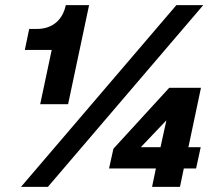

<svg xmlns="http://www.w3.org/2000/svg" viewBox="-20 -730 848 750"><path d="M137 -323H246L328 -710H237C225 -653 186 -617 124 -617H94L77 -535H182ZM62 0H167L774 -710H669ZM574 0H683L698 -72H746L764 -155H716L765 -387H641L423 -149L406 -72H589ZM530 -155 630 -260 607 -155Z"/></svg>

Font: Geist ExtraBold
Style: Italic
Weight: 800
Italic angle: -12°
Designer: Basement.studio, Andrés Briganti, Mateo Zaragoza
Foundry: Basement.studio, Vercel, Andrés Briganti, Guido Ferreyra, Mateo Zaragoza
Version: Version 1.500